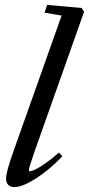

<svg xmlns="http://www.w3.org/2000/svg" viewBox="-20 -745 360 776"><path d="M38.1 11.2Q22 11.2 13.2 2Q4.4 -7.3 4.4 -23.9Q4.4 -49.8 35.2 -135.7L229 -682.1L160.2 -693.8L170.4 -725.1L310.1 -712.9L319.8 -697.3L120.1 -133.8Q96.7 -66.9 96.7 -57.1Q96.7 -53.2 101.1 -53.2Q107.4 -53.2 120.1 -58.6Q132.8 -64 159.7 -82.3Q186.5 -100.6 218.3 -128.4L231.9 -113.3Q177.2 -56.2 123.5 -22.5Q69.8 11.2 38.1 11.2Z"/></svg>

Font: Elstob Medium
Style: Italic
Weight: 500
Italic angle: -20°
Designer: Peter S. Baker
Version: Version 1.015